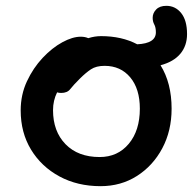

<svg xmlns="http://www.w3.org/2000/svg" viewBox="-20 -627 673 659"><path d="M325 12Q246 12 184 -21.5Q122 -55 86.5 -113.5Q51 -172 51 -248Q51 -302 72.5 -348Q94 -394 126.5 -428.5Q159 -463 194 -482Q229 -501 257 -501Q272 -501 283 -496Q305 -503 327 -503Q398 -503 451 -475Q515 -478 515 -516Q515 -533 509.5 -543Q504 -553 504 -566Q504 -582 516 -594.5Q528 -607 551 -607Q582 -607 602 -582Q622 -557 622 -510Q622 -470 599 -442.5Q576 -415 531 -403Q569 -342 569 -254Q569 -178 537 -118Q505 -58 450 -23Q395 12 325 12ZM162 -249Q162 -176 205 -132Q248 -88 322 -88Q384 -88 422 -133.5Q460 -179 460 -254Q460 -322 427 -361.5Q394 -401 339 -401Q310 -401 292 -389Q274 -377 254 -357Q231 -334 221 -321Q211 -308 190 -308Q182 -308 176 -310Q162 -282 162 -249Z"/></svg>

Font: Shantell Sans Normal
Style: Regular
Weight: 500
Designer: Stephen Nixon, Anya Danilova, Shantell Martin
Foundry: Arrow Type
Version: Version 1.009;[a7da0bfa3]